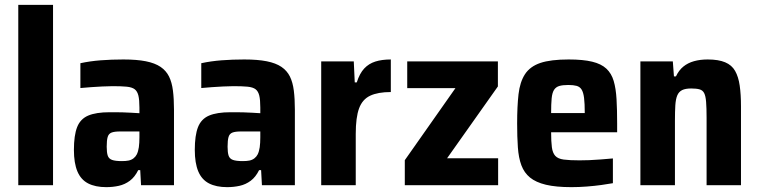

<svg xmlns="http://www.w3.org/2000/svg" viewBox="-20 -763 3126 791"><path d="M55.3 0V-743H198.5V0Z M418 8Q372.7 8 343 -7.4Q313.3 -22.7 298.9 -56.8Q284.5 -90.9 284.5 -145.5Q284.5 -205.3 297.7 -239.1Q310.9 -272.9 343.3 -286.8Q375.7 -300.6 431.5 -300.6Q441.7 -300.6 455.2 -300.6Q468.8 -300.6 485.9 -300.1Q503.1 -299.6 520.6 -298.6Q538 -297.6 554.4 -296.6V-319.6Q554.4 -351.8 550.1 -369.4Q545.7 -387.1 534.8 -395.4Q523.8 -403.7 501.7 -405.9Q479.5 -408 444 -408Q423.8 -408 400.8 -406.7Q377.7 -405.4 354.7 -403.9Q331.8 -402.3 311.2 -400.3V-502.6Q350.3 -511.1 395.2 -514.6Q440.1 -518 488.3 -518Q543.2 -518 580.8 -510.6Q618.4 -503.1 641.4 -487.5Q664.5 -471.8 676.4 -447.7Q688.3 -423.5 692.5 -389.6Q696.8 -355.7 696.8 -311.8V0H561.1L557.7 -62.1H549.4Q535.5 -33.7 514.9 -18.3Q494.3 -3 469.6 2.5Q444.8 8 418 8ZM482.2 -99.3Q498.4 -99.3 509.9 -101.6Q521.3 -104 530.1 -110.7Q538.8 -117.5 543.6 -127Q549.5 -139.1 552 -156.4Q554.4 -173.7 554.4 -197.2V-221.4H474.2Q451.2 -221.4 439.3 -216.7Q427.4 -212 423.5 -198.3Q419.6 -184.7 419.6 -158.5Q419.6 -134.5 423.9 -121.8Q428.1 -109.1 441.6 -104.2Q455 -99.3 482.2 -99.3Z M916 8Q870.7 8 841 -7.4Q811.3 -22.7 796.9 -56.8Q782.5 -90.9 782.5 -145.5Q782.5 -205.3 795.7 -239.1Q808.9 -272.9 841.3 -286.8Q873.7 -300.6 929.5 -300.6Q939.7 -300.6 953.2 -300.6Q966.8 -300.6 983.9 -300.1Q1001.1 -299.6 1018.6 -298.6Q1036 -297.6 1052.4 -296.6V-319.6Q1052.4 -351.8 1048.1 -369.4Q1043.7 -387.1 1032.8 -395.4Q1021.8 -403.7 999.7 -405.9Q977.5 -408 942 -408Q921.8 -408 898.8 -406.7Q875.7 -405.4 852.7 -403.9Q829.8 -402.3 809.2 -400.3V-502.6Q848.3 -511.1 893.2 -514.6Q938.1 -518 986.3 -518Q1041.2 -518 1078.8 -510.6Q1116.4 -503.1 1139.4 -487.5Q1162.5 -471.8 1174.4 -447.7Q1186.3 -423.5 1190.5 -389.6Q1194.8 -355.7 1194.8 -311.8V0H1059.1L1055.7 -62.1H1047.4Q1033.5 -33.7 1012.9 -18.3Q992.3 -3 967.6 2.5Q942.8 8 916 8ZM980.2 -99.3Q996.4 -99.3 1007.9 -101.6Q1019.3 -104 1028.1 -110.7Q1036.8 -117.5 1041.6 -127Q1047.5 -139.1 1050 -156.4Q1052.4 -173.7 1052.4 -197.2V-221.4H972.2Q949.2 -221.4 937.3 -216.7Q925.4 -212 921.5 -198.3Q917.6 -184.7 917.6 -158.5Q917.6 -134.5 921.9 -121.8Q926.1 -109.1 939.6 -104.2Q953 -99.3 980.2 -99.3Z M1303.3 0V-510H1437.5L1441.5 -423.5H1449.8Q1461.6 -460.7 1480.6 -480.9Q1499.5 -501 1526.5 -509.5Q1553.4 -518 1590.1 -518V-383.8Q1537 -383.8 1505 -368.7Q1472.9 -353.6 1459.3 -316.4Q1445.6 -279.2 1445.6 -211.3V0Z M1647.7 0V-103.1L1856.4 -400H1657.7V-510H2031.2V-406.9L1821.9 -111H2032.2V0Z M2334.2 8Q2270.4 8 2229 -1.9Q2187.6 -11.9 2163.5 -31.6Q2139.5 -51.3 2128 -82Q2116.5 -112.7 2113.5 -156Q2110.5 -199.3 2110.5 -254Q2110.5 -324.6 2116.2 -374.8Q2122 -425.1 2142.7 -457.1Q2163.5 -489.1 2205.9 -503.6Q2248.4 -518 2322.7 -518Q2382.2 -518 2419.6 -508.9Q2456.9 -499.9 2478 -480.3Q2499.1 -460.7 2508.3 -429.5Q2517.5 -398.2 2520 -354.5Q2522.5 -310.7 2522.5 -254.6V-218H2250.5Q2250.5 -179.8 2253.6 -156.3Q2256.7 -132.8 2267.7 -120.8Q2278.7 -108.8 2302.6 -105.6Q2326.5 -102.4 2367.2 -102.4Q2386 -102.4 2407.9 -103.2Q2429.8 -104 2455 -106.1Q2480.2 -108.1 2505 -110.3V-8.3Q2486 -4.9 2457.8 -0.9Q2429.7 3 2397.2 5.5Q2364.8 8 2334.2 8ZM2389.1 -281.9V-297.3Q2389.1 -337 2386.2 -359.9Q2383.2 -382.8 2376 -394.2Q2368.8 -405.6 2355.4 -409.3Q2342.1 -412.9 2321.6 -412.9Q2298.2 -412.9 2284.2 -408.8Q2270.2 -404.6 2262.5 -392.7Q2254.9 -380.7 2252.7 -357.6Q2250.5 -334.4 2250.5 -297.3H2405.1Z M2618.3 0V-510H2751.9L2756.5 -448.3H2764.8Q2776.6 -473.5 2795.1 -488.6Q2813.5 -503.7 2839.1 -510.9Q2864.6 -518 2895.5 -518Q2939.9 -518 2967.4 -506.4Q2994.9 -494.9 3008.5 -470.8Q3022.2 -446.7 3027.4 -410.5Q3032.7 -374.2 3032.7 -325V0H2891V-276.7Q2891 -318.7 2889 -343.2Q2887.1 -367.6 2881 -379.4Q2874.9 -391.3 2861.9 -394.9Q2848.9 -398.5 2827.7 -398.5Q2803.8 -398.5 2790.2 -391.8Q2776.7 -385 2770.3 -370.1Q2763.9 -355.2 2762.2 -329.3Q2760.6 -303.4 2760.6 -264.6V0Z"/></svg>

Font: Saira Thin SemiCondensed
Style: Regular
Weight: 100
Width: 4
Version: Version 1.101